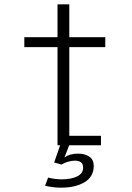

<svg xmlns="http://www.w3.org/2000/svg" viewBox="-20 -672 610 888"><path d="M258 0H246V-454H92.5V-500H246V-652H300.5V-500H467V-454H300.5V-44H447V0H300L278 56Q303 38.5 341.5 38.5Q372 38.5 392.8 52.2Q413.5 66 413.5 95Q413.5 145.5 371 170.8Q328.5 196 262.5 196Q225 196 188.5 187L202.5 149.5Q236 157.5 265 157.5Q308.5 157.5 336.5 144Q364.5 130.5 364.5 103Q364.5 71 326 71Q310.5 71 293 76.5Q275.5 82 265 89L230.5 79.5Z"/></svg>

Font: League Mono Narrow UltraLight
Style: Regular
Weight: 200
Width: 3
Designer: Tyler Finck
Foundry: The League of Moveable Type / Tyler Finck
Version: Version 2.210